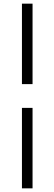

<svg xmlns="http://www.w3.org/2000/svg" viewBox="-20 -810 298 1050"><path d="M100 -790H158V-350H100ZM100 -220H158V220H100Z"/></svg>

Font: Oak Sans Light
Style: Regular
Weight: 400
Designer: Erik Kennedy, Walven
Foundry: Erik Kennedy, Walven
Version: Version 1.100;Glyphs 3.1.2 (3151)